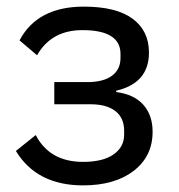

<svg xmlns="http://www.w3.org/2000/svg" viewBox="-20 -548 541 580"><path d="M231 12Q91 12 28 -92L88 -140Q130 -59 231 -59Q291 -59 323 -81.5Q355 -104 355 -141V-153Q355 -192 328.5 -212.5Q302 -233 254 -233H144V-300H244Q292 -300 318 -319Q344 -338 344 -373V-385Q344 -457 229 -457Q135 -457 92 -381L39 -426Q93 -528 233 -528Q331 -528 380.5 -491.5Q430 -455 430 -389Q430 -297 331 -274V-270Q385 -263 413 -231.5Q441 -200 441 -150Q441 -76 384 -32Q327 12 231 12Z"/></svg>

Font: Anuphan
Style: Regular
Weight: 400
Designer: Mike Abbink, Paul van der Laan, Pieter van Rosmalen, Mint Tantisuwanna
Foundry: Bold Monday; Cadson Demak
Version: Version 3.002;hotconv 1.0.109;makeotfexe 2.5.65596